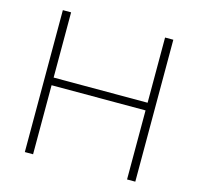

<svg xmlns="http://www.w3.org/2000/svg" viewBox="-107 -853 998 967"><g transform="rotate(15 392.0 -370.0)"><path d="M104 -740H147V-400H637V-740H680V0H637V-360H147V0H104Z"/></g></svg>

Font: Encode Sans Wide
Style: Thin
Weight: 100
Designer: Pablo Impallari, Andres Torresi
Foundry: Pablo Impallari, Andres Torresi
Version: Version 1.000; ttfautohint (v1.00) -l 8 -r 50 -G 200 -x 14 -